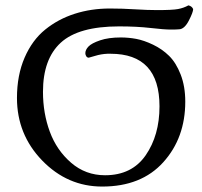

<svg xmlns="http://www.w3.org/2000/svg" viewBox="-20 -683 750 713"><path d="M378.9 -483.4Q355.5 -482.4 333.5 -475.6Q311.5 -468.8 309.6 -468.8Q303.7 -468.8 300.3 -474.1Q296.9 -479.5 296.9 -485.4Q296.9 -498 308.6 -510.3Q320.3 -522.5 351.6 -533.2Q382.8 -543.9 428.7 -543.9Q457 -543.9 485.8 -538.6Q514.6 -533.2 548.3 -517.1Q582 -501 607.9 -475.6Q633.8 -450.2 650.9 -406.2Q668 -362.3 668 -305.7Q668 -170.9 586.4 -80.6Q504.9 9.8 359.4 9.8Q230.5 9.8 136.7 -86.9Q43 -183.6 43 -319.3Q43 -403.3 71.3 -468.8Q99.6 -534.2 147.9 -573.2Q196.3 -612.3 257.3 -631.8Q318.4 -651.4 387.7 -651.4Q434.6 -651.4 481.4 -648.4Q528.3 -645.5 563.5 -645.5Q620.1 -645.5 641.1 -649.4Q662.1 -653.3 679.7 -663.1Q692.4 -660.2 697.3 -649.4Q697.3 -637.7 681.2 -606.4Q665 -575.2 645.5 -574.2Q634.8 -573.2 614.3 -573.2Q589.8 -573.2 539.1 -579.1Q488.3 -585 421.9 -585Q271.5 -585 205.6 -524.4Q139.6 -463.9 139.6 -341.8Q139.6 -262.7 165 -193.8Q190.4 -125 244.1 -78.6Q297.9 -32.2 370.1 -32.2Q469.7 -32.2 521 -106.4Q572.3 -180.7 572.3 -288.1Q572.3 -483.4 390.6 -483.4Z"/></svg>

Font: Crimson Text
Style: Roman
Weight: 400
Version: Version 0.13